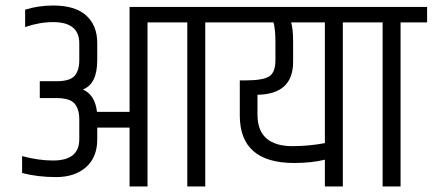

<svg xmlns="http://www.w3.org/2000/svg" viewBox="-20 -675 1566 695"><path d="M819 -650V-594H723V0H658V-594H514V0H449V-213H332V-170Q332 -106 291.5 -70Q251 -34 183 -34Q115 -34 60 -49V-110Q119 -94 172 -94Q267 -94 267 -171V-243Q267 -280 250 -300Q233 -320 184 -320H124V-381H184Q233 -381 250 -400.5Q267 -420 267 -457V-518Q267 -595 172 -595Q123 -595 71 -577V-640Q118 -655 173 -655Q252 -655 292 -619Q332 -583 332 -519V-457Q332 -371 280 -351Q324 -332 331 -270H449V-650Z M977 -524Q977 -568 970 -594H770V-650H1317V-594H1221V0H1156V-97Q1108 -85 1045 -85Q848 -85 848 -257V-384H869Q932 -384 954.5 -398.5Q977 -413 977 -457ZM1041 -524V-451Q1041 -334 912 -332V-261Q912 -202 944.5 -174Q977 -146 1038 -146Q1099 -146 1156 -157V-594H1034Q1041 -570 1041 -524Z M1365 -594H1269V-650H1526V-594H1430V0H1365Z"/></svg>

Font: Khand
Style: Regular
Weight: 400
Designer: Devanagari: Sanchit Sawaria, Jyotish Sonowal; Latin: Satya Rajpurohit
Foundry: Indian Type Foundry
Version: Version 1.100;PS 1.0;hotconv 1.0.78;makeotf.lib2.5.61930; tt